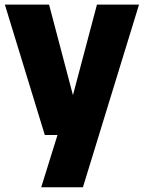

<svg xmlns="http://www.w3.org/2000/svg" viewBox="-24 -568 604 808"><path d="M164.5 0 -3.5 -548.5H182.5L283 -167.5L384 -548.5H561L325 220H149.5L218 0Z"/></svg>

Font: Encode Sans SmCnd XBd
Style: Regular
Weight: 800
Width: 4
Designer: Multiple Designers
Foundry: Impallari Type
Version: Version 3.002; ttfautohint (v1.8.3) -l 8 -r 50 -G 200 -x 14 